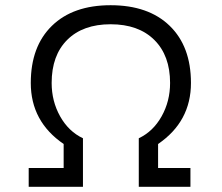

<svg xmlns="http://www.w3.org/2000/svg" viewBox="-20 -716 850 736"><path d="M90 0V-72H224V-164Q98 -250 98 -398Q98 -538 179 -617Q260 -696 404 -696Q549 -696 630.5 -617Q712 -538 712 -398Q712 -250 586 -164V-72H710V0H512V-186Q567 -212 599.5 -270Q632 -328 632 -398Q632 -503 571.5 -563Q511 -623 404 -623Q298 -623 238 -563.5Q178 -504 178 -398Q178 -328 210.5 -270Q243 -212 298 -186V0Z"/></svg>

Font: Imprima
Style: Regular
Weight: 400
Designer: Eduardo Tunni
Foundry: Eduardo Tunni
Version: Version 1.002; ttfautohint (v1.8.4.7-5d5b);gftools[0.9.23]